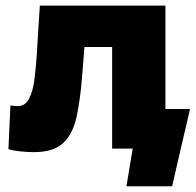

<svg xmlns="http://www.w3.org/2000/svg" viewBox="-20 -520 686 672"><path d="M98.5 12.5Q76.5 12.5 50.8 9.8Q25 7 9.5 2L16.5 -151Q24 -150 30.8 -149.2Q37.5 -148.5 42 -148.5Q68 -148.5 81.5 -174.2Q95 -200 100.2 -240.2Q105.5 -280.5 108.5 -324.5Q111 -370.5 114 -415.5Q117 -460.5 119.5 -500.5H559V-138.5H645Q637 -104 629 -69Q621 -34 613 -1Q597.5 67 582.5 132H422.5L444.5 0H372.5V-355.5H275.5Q273.5 -329 271.5 -303Q269.5 -277 267.5 -254.5Q261 -170.5 248 -110.8Q235 -51 201 -19.2Q167 12.5 98.5 12.5Z"/></svg>

Font: Heraclito ExtraBold
Style: Regular
Weight: 800
Designer: Kostas Bartsokas (font) & Cristiano Sobral (main changes)
Foundry: Kostas Bartsokas (font) & Cristiano Sobral (main changes)
Version: Version 1.00;July 8, 2020;FontCreator 13.0.0.2655 64-bit